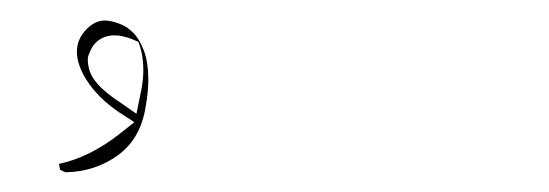

<svg xmlns="http://www.w3.org/2000/svg" viewBox="-20 -590 540 189"><path d="M118.2 -543Q121.1 -532.7 121.1 -521Q121.1 -509.8 118.2 -497.1L114.3 -478L98.1 -489.3Q78.6 -502 71.3 -513.7Q68.4 -518.6 67.4 -523.2Q66.4 -527.8 66.4 -531.2Q66.4 -534.7 68.4 -538.6Q70.3 -543.9 74.2 -547.9Q81.5 -555.2 92.8 -555.2Q100.6 -555.2 110.4 -551.3L116.2 -548.8ZM126 -511.2Q126 -528.8 121.6 -540.3Q117.2 -551.8 110.8 -558.1Q105 -564 96.9 -566.9Q88.9 -569.8 83 -569.8Q73.7 -569.8 65.4 -561.5Q55.7 -551.8 55.7 -539.1Q55.7 -526.4 64.9 -511.7Q76.2 -493.7 97.2 -479.5L112.3 -469.7L98.1 -458.5Q68.4 -435.1 38.1 -428.7L39.1 -422.9L44.4 -420.4Q73.7 -420.9 96.2 -437.3Q118.7 -453.6 123.5 -485.8Q126 -499.5 126 -511.2Z"/></svg>

Font: NaikaiFont
Style: ExtraLight
Weight: 200
Version: Version 1.89